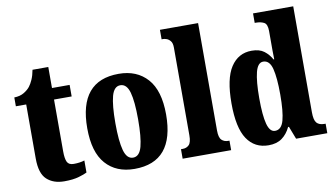

<svg xmlns="http://www.w3.org/2000/svg" viewBox="-76 -932 1939 1115"><g transform="rotate(-10 893.0 -375.0)"><path d="M221 10Q157 10 118.5 -25.5Q80 -61 80 -149V-468H19V-520Q54 -521 77.5 -535.5Q101 -550 113 -566Q124 -580 134.5 -603.5Q145 -627 151 -660H244V-536H348V-468H244V-163Q244 -120 253.5 -100Q263 -80 292 -80Q329 -80 356 -89V-18Q341 -10 307 0Q273 10 221 10Z M636 10Q528 10 466.5 -59.5Q405 -129 405 -270Q405 -550 639 -550Q746 -550 808 -480.5Q870 -411 870 -270Q870 10 636 10ZM638 -56Q676 -56 690.5 -110.5Q705 -165 705 -270Q705 -376 690 -429.5Q675 -483 637 -483Q600 -483 585.5 -429.5Q571 -376 571 -270Q571 -165 586 -110.5Q601 -56 638 -56Z M920 0V-56H930Q953 -56 967.5 -70.5Q982 -85 982 -127V-645Q982 -671 971.5 -683.5Q961 -696 949 -700Q937 -704 930 -704H920V-760H1145V-127Q1145 -85 1160 -70.5Q1175 -56 1198 -56H1206V0Z M1426 10Q1344 10 1299.5 -56.5Q1255 -123 1255 -267Q1255 -412 1299.5 -480Q1344 -548 1423 -548Q1469 -548 1496 -527.5Q1523 -507 1540 -476H1544Q1543 -499 1543 -529Q1543 -559 1543 -588V-643Q1543 -684 1523.5 -694Q1504 -704 1477 -704H1469V-760H1706V-135Q1706 -89 1720.5 -72.5Q1735 -56 1766 -56H1773V0H1589L1560 -75H1555Q1536 -35 1505 -12.5Q1474 10 1426 10ZM1477 -66Q1515 -66 1529 -117.5Q1543 -169 1543 -269Q1543 -368 1529.5 -421Q1516 -474 1478 -474Q1446 -474 1432.5 -421Q1419 -368 1419 -268Q1419 -167 1432.5 -116.5Q1446 -66 1477 -66Z"/></g></svg>

Font: Noto Serif Bengali ExtraCondensed Black
Style: Regular
Weight: 900
Width: 2
Designer: Juan Bruce, Universal Thirst, Indian Type Foundry and the Monotype Design Team.
Foundry: Monotype Imaging Inc.
Version: Version 2.003; ttfautohint (v1.8.4.7-5d5b)